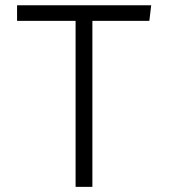

<svg xmlns="http://www.w3.org/2000/svg" viewBox="-20 -725 655 745"><path d="M559.5 -644.1H338.5V0H273.3V-644.1H46.2V-704.6H566.7Z"/></svg>

Font: Fira Code Fixed Light
Style: Regular
Weight: 300
Monospace: yes
Designer: Carrois Corporate, Edenspiekermann AG, Nikita Prokopov
Foundry: Carrois Corporate, Edenspiekermann AG, Nikita Prokopov
Version: Version 5.002